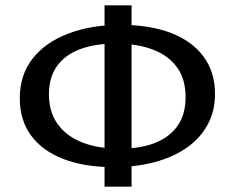

<svg xmlns="http://www.w3.org/2000/svg" viewBox="-20 -688 877 718"><path d="M404 -63Q296 -63 217 -93.5Q138 -124 96 -181.5Q54 -239 54 -320Q54 -408 102 -469Q150 -530 235.5 -562.5Q321 -595 432 -595Q541 -595 620 -564.5Q699 -534 741.5 -476Q784 -418 784 -337Q784 -272 756 -221Q728 -170 677.5 -135Q627 -100 557.5 -81.5Q488 -63 404 -63ZM428 -132Q505 -132 559.5 -153.5Q614 -175 644 -217.5Q674 -260 674 -324Q674 -393 641.5 -437Q609 -481 550.5 -503Q492 -525 413 -525Q334 -525 278 -503.5Q222 -482 192.5 -440Q163 -398 163 -335Q163 -269 196 -223.5Q229 -178 288.5 -155Q348 -132 428 -132ZM371 10V-668H472V10Z"/></svg>

Font: Ysabeau Office SemiBold
Style: Regular
Weight: 600
Designer: Christian Thalmann (Catharsis Fonts)
Version: Version 2.001;gftools[0.9.30]; featfreeze: tnum,lnum,ss02